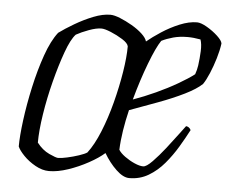

<svg xmlns="http://www.w3.org/2000/svg" viewBox="-42 -548 715 596"><g transform="rotate(5 315.0 -250.0)"><path d="M131 0Q110 0 88.5 -12Q67 -24 51.5 -40Q36 -56 31 -68Q31 -100 37.5 -150Q44 -200 56 -254.5Q68 -309 84.5 -356Q101 -403 122 -430Q141 -444 169 -460.5Q197 -477 226 -488.5Q255 -500 279 -500Q291 -500 309.5 -492.5Q328 -485 347 -474Q366 -463 379.5 -450.5Q393 -438 396 -427Q414 -442 440 -459Q466 -476 495 -488Q524 -500 549 -500Q561 -500 580 -489Q599 -478 614 -464Q629 -450 630 -441Q627 -419 619.5 -394Q612 -369 602.5 -346.5Q593 -324 584 -311Q566 -294 530.5 -276.5Q495 -259 450.5 -242.5Q406 -226 362 -210Q354 -177 349 -145Q344 -113 343 -85Q349 -75 363.5 -64.5Q378 -54 394 -47Q410 -40 421 -40Q431 -40 449.5 -59Q468 -78 488 -103.5Q508 -129 523.5 -150Q539 -171 543 -176Q553 -175 558 -165Q545 -140 528 -111.5Q511 -83 489.5 -57.5Q468 -32 441 -16Q414 0 381 0Q362 0 340 -21Q318 -42 301 -71Q283 -55 253 -38.5Q223 -22 190.5 -11Q158 0 131 0ZM156 -43Q165 -43 183.5 -47Q202 -51 220 -57Q238 -63 245 -68Q265 -94 282.5 -137Q300 -180 313 -230Q326 -280 333.5 -327Q341 -374 341 -407Q339 -417 321.5 -428Q304 -439 284.5 -447Q265 -455 255 -455Q239 -455 216 -446.5Q193 -438 177 -429Q162 -413 147 -371.5Q132 -330 118.5 -277.5Q105 -225 97 -173.5Q89 -122 89 -85Q106 -63 127.5 -53Q149 -43 156 -43ZM371 -244Q405 -256 441 -272.5Q477 -289 508 -307Q539 -325 557 -339Q562 -353 564 -367Q567 -389 568 -411.5Q569 -434 564 -448Q553 -450 543 -451Q533 -452 524 -452Q499 -452 479 -446.5Q459 -441 443 -433Q428 -411 408 -358.5Q388 -306 371 -244Z"/></g></svg>

Font: Texturina 72pt 72pt Thin
Style: Italic
Weight: 100
Italic angle: -11°
Designer: Guillermo Torres Carreño
Foundry: Omnibus-Type
Version: Version 1.002; ttfautohint (v1.8.3)